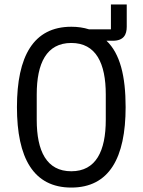

<svg xmlns="http://www.w3.org/2000/svg" viewBox="-20 -830 640 862"><path d="M549 -709.9V-810H478V-698.2H380C355.8 -706 328.8 -709.9 300.1 -709.9C130 -709.9 56.1 -577.1 56.1 -349.1C56.1 -121.1 130 12.1 300.1 12.1C470.2 12.1 544 -121.1 544 -349.1C544 -487.9 519.2 -589.1 458.1 -647H486.2C535.9 -647 549 -675.1 549 -709.9ZM144.9 -291.9V-405.9C144.9 -546.2 188.9 -637.1 300.1 -637.1C410.9 -637.1 454.9 -546.2 454.9 -405.9V-291.9C454.9 -152 410.9 -61.1 300.1 -61.1C188.9 -61.1 144.9 -152 144.9 -291.9Z"/></svg>

Font: Margiela Mono
Style: Regular
Weight: 400
Designer: Mike Abbink, Paul van der Laan, Pieter van Rosmalen
Foundry: Bold Monday
Version: Version 2.003 2021